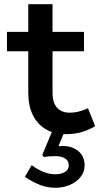

<svg xmlns="http://www.w3.org/2000/svg" viewBox="-20 -622 487 910"><path d="M290 14Q237 14 197 -9.5Q157 -33 135.5 -77Q114 -121 114 -182V-602H229V-181Q229 -150 239 -129Q249 -108 267 -98Q285 -88 309 -88Q334 -88 356 -94Q378 -100 397 -109L431 -24Q407 -9 372 2.5Q337 14 290 14ZM13 -379V-471H378V-379ZM243 268Q203 268 167 253.5Q131 239 98 216L130 161Q159 182 187 193Q215 204 243 204Q271 204 288.5 192.5Q306 181 306 161Q306 140 288.5 129Q271 118 244 118Q227 118 214 119Q201 120 188 122L180 113L232 -11H291L257 71Q261 71 266.5 70.5Q272 70 277 70Q322 70 351.5 94.5Q381 119 381 161Q381 194 361 218Q341 242 310 255Q279 268 243 268Z"/></svg>

Font: BioRhyme SemiBold
Style: Regular
Weight: 600
Designer: Aoife Mooney
Foundry: Aoife Mooney Type
Version: Version 1.600;gftools[0.9.33]